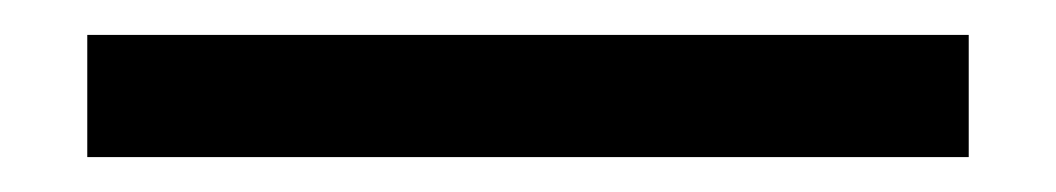

<svg xmlns="http://www.w3.org/2000/svg" viewBox="-20 75 605 110"><path d="M535 165V95H30V165Z"/></svg>

Font: IBM Plex Devanagari
Style: Regular
Weight: 400
Designer: Mike Abbink, Paul van der Laan, Pieter van Rosmalen, Erin McLaughlin
Foundry: Bold Monday
Version: Version 1.0